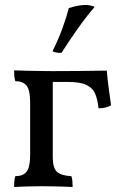

<svg xmlns="http://www.w3.org/2000/svg" viewBox="-20 -741 477 764"><path d="M36 3Q36 -10 37 -20.5Q38 -31 41 -40Q71 -40 85.5 -57.5Q100 -75 100 -127V-331Q100 -383 85.5 -400.5Q71 -418 41 -418Q38 -427 37 -437.5Q36 -448 36 -461Q58 -460 86 -459.5Q114 -459 142 -458.5Q170 -458 190 -458V-116Q190 -72 207 -57Q224 -42 264 -40Q267 -32 268 -21Q269 -10 269 3Q250 2 229 1.5Q208 1 187 0.5Q166 0 145 0Q114 0 86 1Q58 2 36 3ZM372 -310Q369 -342 359.5 -366Q350 -390 325 -402.5Q300 -415 250 -415H168L187 -458Q246 -458 289.5 -458.5Q333 -459 361.5 -459.5Q390 -460 405 -460Q406 -444 408.5 -422.5Q411 -401 414.5 -375.5Q418 -350 422 -322Q414 -317 401 -313.5Q388 -310 372 -310ZM225 -531Q216 -530 206.5 -531.5Q197 -533 189 -537Q213 -586 228.5 -628.5Q244 -671 254 -709Q276 -716 294.5 -719Q313 -722 328 -721Q337 -720 344.5 -718Q352 -716 357 -714Q324 -676 289 -626.5Q254 -577 225 -531Z"/></svg>

Font: Vollkorn
Style: Regular
Weight: 400
Designer: Friedrich Althausen
Foundry: Friedrich Althausen
Version: Version 4.104